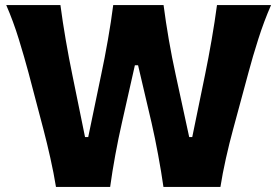

<svg xmlns="http://www.w3.org/2000/svg" viewBox="-20 -733 1087 753"><path d="M199.5 0Q191 -53 177.5 -113.2Q164 -173.5 150.5 -225L91.5 -449Q75.5 -508.5 53.8 -579.2Q32 -650 4.5 -713H217Q225.5 -648 238 -575.5Q250.5 -503 264 -438L313.5 -195.5H326L377 -441Q390.5 -504 403.2 -576.8Q416 -649.5 424 -713H621.5Q630 -647.5 642.2 -576.8Q654.5 -506 669 -440L722 -195.5H734L784.5 -441.5Q797.5 -504.5 810 -576.8Q822.5 -649 831 -713H1043Q1015 -649 992.8 -579Q970.5 -509 955 -450.5L894 -225Q879.5 -172 866 -111.8Q852.5 -51.5 844.5 0H621Q612.5 -59.5 600.2 -125.8Q588 -192 574.5 -251L521.5 -477H509L458 -251Q444.5 -192 432.2 -125.2Q420 -58.5 412 0Z"/></svg>

Font: Commissioner Flair
Style: Bold
Weight: 700
Designer: Kostas Bartsokas
Foundry: Kostas Bartsokas
Version: Version 1.000; ttfautohint (v1.8.3)